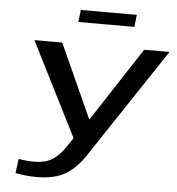

<svg xmlns="http://www.w3.org/2000/svg" viewBox="-56 -867 856 929"><g transform="rotate(5 372.0 -402.0)"><path d="M744 -649H621L386 -289L223 -649H88L318 -193L287 -147C266 -117 246 -96 223 -83C202 -70 173 -63 137 -63C113 -63 87 -65 62 -70L53 0C90 7 125 10 157 10C215 10 261 -1 297 -22C331 -43 362 -74 389 -115ZM564 -755 571 -814H299L292 -755Z"/></g></svg>

Font: Gamestation Extended
Style: Italic
Weight: 400
Width: 7
Designer: Jonas Hecksher
Foundry: Jonas Hecksher, Playtypeª, e-types AS
Version: Version 1.003